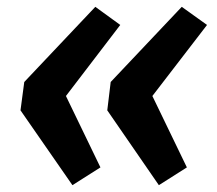

<svg xmlns="http://www.w3.org/2000/svg" viewBox="-20 -567 636 562"><path d="M259 -547 51 -327 40 -244 192 -25 274 -77 173 -286 332 -494ZM512 -547 304 -327 294 -244 445 -25 527 -77 426 -286 586 -494Z"/></svg>

Font: Fira Sans Medium
Style: Italic
Weight: 500
Italic angle: -8°
Designer: bBox Type GmbH & Carrois Corporate GbR & Edenspiekermann AG
Foundry: bBox Type GmbH & Carrois Corporate GbR & Edenspiekermann AG
Version: Version 4.301;PS 004.301;hotconv 1.0.88;makeotf.lib2.5.64775